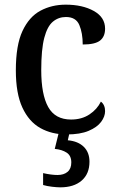

<svg xmlns="http://www.w3.org/2000/svg" viewBox="-20 -567 507 824"><path d="M266 10Q202 10 153 -17.5Q104 -45 76 -105.5Q48 -166 48 -265Q48 -373 76.5 -434Q105 -495 153.5 -521Q202 -547 262 -547Q334 -547 382.5 -520Q431 -493 431 -444Q431 -410 409.5 -393Q388 -376 335 -376Q335 -425 320.5 -459.5Q306 -494 263 -494Q231 -494 207 -474Q183 -454 170 -404.5Q157 -355 157 -266Q157 -161 187 -107.5Q217 -54 285 -54Q331 -54 364 -76Q397 -98 413 -131Q431 -117 431 -90Q431 -67 414 -44Q397 -21 360.5 -5.5Q324 10 266 10ZM239 237Q225 237 203.5 234.5Q182 232 165 227V176Q201 184 227 184Q254 184 270 170.5Q286 157 286 130Q286 101 266 88Q246 75 215 72L235 -9H281L271 35Q315 39 339.5 63Q364 87 364 127Q364 179 330.5 208Q297 237 239 237Z"/></svg>

Font: Noto Serif Georgian SemiCondensed Medium
Style: Regular
Weight: 500
Width: 4
Designer: Monotype Design Team, Akaki Razmadze
Foundry: Google LLC
Version: Version 2.003; ttfautohint (v1.8.4.7-5d5b)